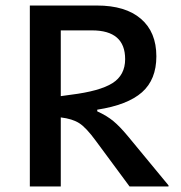

<svg xmlns="http://www.w3.org/2000/svg" viewBox="-20 -675 654 695"><path d="M443 -182 590 -4V0H449L327 -165Q292 -213 267 -229Q242 -245 200 -250V0H88V-655H331Q434 -655 490 -607Q546 -559 546 -471Q546 -387 494 -341Q442 -295 332 -278V-272Q367 -256 390.5 -236.5Q414 -217 443 -182ZM433 -461Q433 -513 403 -539Q373 -565 313 -565H200V-327L236 -332Q341 -345 387 -374Q433 -403 433 -461Z"/></svg>

Font: Intel One Mono Medium
Style: Regular
Weight: 500
Monospace: yes
Designer: Fred Shallcrass
Foundry: Frere-Jones Type LLC
Version: Version 1.400;hotconv 1.1.0;makeotfexe 2.6.0;FJTRelease1.4